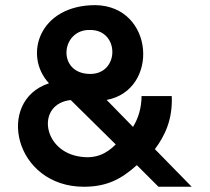

<svg xmlns="http://www.w3.org/2000/svg" viewBox="-20 -713 801 733"><path d="M167 -395C-37.6 -328.6 33.2 0 300.8 0C384.8 -0.5 439.5 -25.9 502.4 -82.5L585 0H711.9L571.3 -143.6C609.4 -194.3 639.6 -256.8 635.7 -346.2H520.5C520 -300.8 508.3 -261.7 487.8 -228.5L387.2 -331.5C588.9 -369.1 569.8 -689.9 344.2 -693.4C128.4 -693.4 68.8 -500.5 167 -395ZM324.7 -430.7C195.8 -430.7 211.4 -602.5 324.7 -598.6C437 -598.6 437 -430.7 324.7 -430.7ZM421.9 -161.6C385.3 -125 342.3 -103.5 275.9 -116.7C140.1 -143.6 120.6 -316.9 250 -331.1Z"/></svg>

Font: Saman Dere
Style: Regular
Weight: 400
Designer: Tuna Ça_lar Gümü_
Foundry: Tuna Ça_lar Gümü_
Version: Version 1.001;hotconv 1.0.109;makeotfexe 2.5.65596